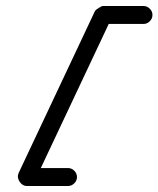

<svg xmlns="http://www.w3.org/2000/svg" viewBox="-20 -591 529 641"><path d="M489 -541Q489 -529 480 -520Q471 -511 459 -511Q425 -511 391.5 -511Q358 -511 324 -511Q322 -511 326 -514.5Q330 -518 336 -522Q342 -525 347 -527.5Q352 -530 351 -528Q223 -257 96 13Q93 19 86 13Q79 7 73 -2Q66 -12 64 -21Q62 -30 69 -30Q103 -30 137.5 -30Q172 -30 207 -30Q219 -30 228 -21Q237 -12 237 0Q237 12 228 21Q219 30 207 30Q172 30 137.5 30Q103 30 69 30Q55 30 45 15Q36 0 42 -13Q106 -148 169.5 -283.5Q233 -419 297 -554Q299 -558 309 -564Q319 -571 324 -571Q358 -571 391.5 -571Q425 -571 459 -571Q471 -571 480 -562Q489 -553 489 -541Z"/></svg>

Font: FRB American Cursive Guidelines Arrows
Style: Bold Italic
Weight: 700
Italic angle: -25°
Version: Version 2.0;Modular Font Editor K font №1